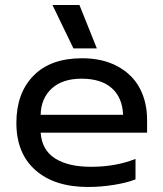

<svg xmlns="http://www.w3.org/2000/svg" viewBox="-20 -726 648 761"><path d="M271 -534.2 188 -706.1H294.9L363.8 -534.2ZM329.1 15.1Q196.3 15.1 120.6 -51.5Q44.9 -118.2 44.9 -238.8Q44.9 -356.4 112.5 -425.8Q180.2 -495.1 305.2 -495.1Q387.7 -495.1 446.8 -462.6Q505.9 -430.2 534.4 -375.5Q563 -320.8 563 -250V-200.2H141.1Q146 -131.3 198.2 -98.1Q250.5 -64.9 340.8 -64.9Q438.5 -64.9 517.1 -96.2V-15.1Q484.9 -2 432.4 6.6Q379.9 15.1 329.1 15.1ZM141.1 -271H467.8Q465.3 -338.9 423.3 -376.5Q381.3 -414.1 303.2 -414.1Q227.1 -414.1 184.8 -375Q142.6 -335.9 141.1 -271Z"/></svg>

Font: Prompt
Style: Regular
Weight: 400
Designer: Katatrad Team
Foundry: CadsonDemak
Version: Version 1.000;PS 001.000;hotconv 1.0.88;makeotf.lib2.5.64775